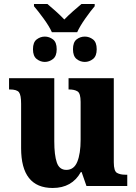

<svg xmlns="http://www.w3.org/2000/svg" viewBox="-20 -925 678 955"><path d="M242 10Q338 10 382 -69H386L410 0H613V-56H603Q578 -56 562 -65Q546 -74 546 -118V-536H321V-480H324Q350 -480 365.5 -470.5Q381 -461 381 -418V-230Q381 -161 364.5 -120.5Q348 -80 310 -80Q275 -80 262.5 -117Q250 -154 250 -222V-536H25V-480H29Q64 -480 74.5 -466Q85 -452 85 -409V-188Q85 10 242 10ZM238 -765H364Q377 -794 404 -832.5Q431 -871 451 -894V-905H385Q369 -892 343 -869Q317 -846 300 -828Q283 -846 257.5 -869Q232 -892 216 -905H149V-894Q169 -871 197 -832.5Q225 -794 238 -765ZM203 -617Q225 -617 243.5 -631.5Q262 -646 262 -680Q262 -715 243.5 -729Q225 -743 203 -743Q181 -743 162.5 -729Q144 -715 144 -680Q144 -646 162.5 -631.5Q181 -617 203 -617ZM402 -617Q424 -617 442.5 -631.5Q461 -646 461 -680Q461 -715 442.5 -729Q424 -743 402 -743Q379 -743 361 -729Q343 -715 343 -680Q343 -646 361 -631.5Q379 -617 402 -617Z"/></svg>

Font: Noto Serif SemiCondensed Extra
Style: Regular
Weight: 800
Width: 4
Designer: Monotype Design Team
Foundry: Monotype Imaging Inc.
Version: Version 1.002